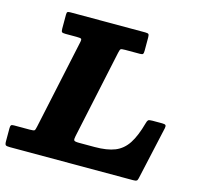

<svg xmlns="http://www.w3.org/2000/svg" viewBox="-155 -869 1041 987"><g transform="rotate(15 365.0 -375.0)"><path d="M-47.5 -24.5V-93.5Q-47.5 -105.5 -44.2 -109.5Q-41 -113.5 -29 -113.5H54.5Q76 -113.5 80 -117Q84 -120.5 87.5 -138L189 -612.5Q193 -630 188.8 -633.2Q184.5 -636.5 163.5 -636.5H106Q91 -636.5 86.5 -639.8Q82 -643 82 -658V-732.5Q82 -744.5 85.8 -747.2Q89.5 -750 102 -750H499Q513 -750 516.8 -746.2Q520.5 -742.5 520.5 -728V-658.5Q520.5 -645 517.5 -640.8Q514.5 -636.5 501 -636.5H423Q402.5 -636.5 398.8 -632.8Q395 -629 391.5 -612.5L291 -142Q287 -124 290.8 -118.8Q294.5 -113.5 317.5 -113.5H400.5Q466.5 -113.5 508 -130.2Q549.5 -147 576 -187.5Q602.5 -228 622 -299Q625.5 -312.5 630 -316.8Q634.5 -321 652 -321H704Q718.5 -321 722.5 -316.8Q726.5 -312.5 724 -300.5L661 -17Q658.5 -5.5 653.5 -2.8Q648.5 0 634 0H-20Q-37 0 -42.2 -3.5Q-47.5 -7 -47.5 -24.5Z"/></g></svg>

Font: Besley* Heavy
Style: Italic
Weight: 800
Italic angle: -13°
Designer: Owen Earl
Foundry: indestructible type*
Version: Version 3.000; ttfautohint (v1.8.3)